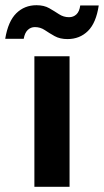

<svg xmlns="http://www.w3.org/2000/svg" viewBox="-66 -717 399 737"><path d="M66 0V-501H201V0ZM193 -567Q164 -567 143.5 -578.5Q123 -590 106 -601.5Q89 -613 68 -613Q52 -613 40.5 -602Q29 -591 25 -568H-46Q-35 -635 -3.5 -666Q28 -697 74 -697Q103 -697 123 -685.5Q143 -674 160.5 -662.5Q178 -651 199 -651Q216 -651 227.5 -662Q239 -673 242 -696H313Q303 -629 271.5 -598Q240 -567 193 -567Z"/></svg>

Font: DM Sans 17pt
Style: Bold
Weight: 700
Version: Version 4.004;gftools[0.9.30]